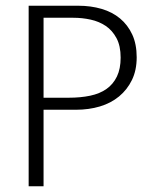

<svg xmlns="http://www.w3.org/2000/svg" viewBox="-20 -650 542 670"><path d="M80 -630H253Q297 -630 334.5 -619Q372 -608 399 -585.5Q426 -563 441.5 -529.5Q457 -496 457 -450Q457 -405 440.5 -371Q424 -337 395.5 -313.5Q367 -290 328.5 -278.5Q290 -267 245 -267H132V0H80ZM132 -309H220Q261 -309 294.5 -316Q328 -323 351.5 -339.5Q375 -356 388 -383Q401 -410 401 -449Q401 -490 386.5 -517Q372 -544 349 -559.5Q326 -575 296.5 -581.5Q267 -588 236 -588H132Z"/></svg>

Font: Ek Mukta ExtraLight
Style: Regular
Weight: 275
Designer: Girish Dalvi and Yashodeep Gholap
Foundry: Ek Type
Version: Version 2.538;PS 1.002;hotconv 16.6.51;makeotf.lib2.5.65220;